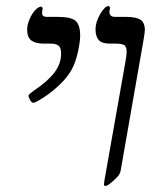

<svg xmlns="http://www.w3.org/2000/svg" viewBox="-20 -609 535 635"><path d="M124 -464.8Q97.7 -464.8 83.7 -475.1Q69.8 -485.4 69.8 -511.2Q69.8 -527.3 77.9 -545.9Q85.9 -564.5 96.7 -575.7Q107.4 -586.9 115.2 -586.9Q121.1 -586.9 121.1 -579.1Q119.1 -573.2 119.1 -565.9Q119.1 -553.2 134.8 -553.2H170.9Q215.3 -553.2 230.2 -539.8Q245.1 -526.4 245.1 -491.2Q245.1 -471.7 237.8 -437.5Q230.5 -403.3 216.8 -378.4Q203.1 -353.5 177 -328.6Q150.9 -303.7 123.8 -286.4Q96.7 -269 89.8 -269Q85 -269 79.6 -278.1Q74.2 -287.1 74.2 -293Q75.7 -297.9 91.8 -309.1Q137.7 -339.8 159.9 -369.1Q182.1 -398.4 182.1 -431.2Q182.1 -451.2 173.8 -458Q165.5 -464.8 146 -464.8ZM398.9 -437Q398.9 -455.6 390.1 -460.2Q381.3 -464.8 362.8 -464.8H342.8Q316.4 -464.8 306.2 -477.1Q295.9 -489.3 295.9 -512.2Q295.9 -535.6 311.3 -562.3Q326.7 -588.9 338.9 -588.9Q343.8 -588.9 343.8 -580.1Q341.8 -574.2 341.8 -567.9Q341.8 -563.5 345.7 -558.3Q349.6 -553.2 360.8 -553.2H396Q429.7 -553.2 444.3 -543.9Q459 -534.7 459 -509.8Q459 -502.4 454.6 -476.1L378.9 -43.9Q377 -32.2 364.3 -20Q351.6 -7.8 342.8 -1Q334 5.9 328.6 5.9Q323.7 5.9 323.7 1L325.7 -14.2L394.5 -402.8Q398.9 -427.2 398.9 -437Z"/></svg>

Font: Tinos
Style: Italic
Weight: 400
Italic angle: -16.333°
Designer: Steve Matteson
Foundry: Monotype Imaging Inc.
Version: Version 1.32